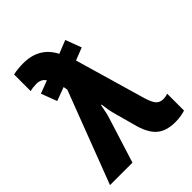

<svg xmlns="http://www.w3.org/2000/svg" viewBox="-221 -878 998 998"><g transform="rotate(-45 278.0 -379.0)"><path d="M2 0H167L244 -245Q250 -262 254.5 -284Q259 -306 263 -327H267Q269 -308 273 -285.5Q277 -263 284 -239L313 -133Q332 -58 369 -24.5Q406 9 474 9Q499 9 517.5 5.5Q536 2 548 -2V-126Q533 -120 513 -120Q491 -120 476.5 -134Q462 -148 448 -193L335 -583L404 -610L371 -698L298 -669Q248 -767 130 -767Q113 -767 91.5 -765Q70 -763 56 -759V-637Q78 -643 103 -643Q139 -643 155 -617L84 -590L117 -503L192 -531L196 -508Z"/></g></svg>

Font: Noto Sans Display SemiCondensed Extra
Style: Regular
Weight: 800
Width: 4
Designer: Monotype Design Team
Foundry: Monotype Imaging Inc.
Version: Version 1.900